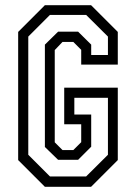

<svg xmlns="http://www.w3.org/2000/svg" viewBox="-20 -720 524 740"><path d="M153 0 50 -103V-597L153 -700H331L434 -597V-471H293V-528L262.5 -558.5H221L191 -527V-171.5L221 -141.5H262.5L293 -172V-241H227.5V-382H434V-103L331 0ZM172.5 -40H312L396 -123.5V-343H266.5V-278.5H331.5V-154.5L281 -104H204L153 -153.5V-548L204 -598H281L331.5 -548V-508H396V-579L312 -662.5H172.5L89 -579V-123.5Z"/></svg>

Font: Tourney Condensed
Style: Regular
Weight: 400
Width: 3
Designer: Tyler Finck
Foundry: Etcetera Type Co
Version: Version 1.010; ttfautohint (v1.8.3)